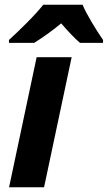

<svg xmlns="http://www.w3.org/2000/svg" viewBox="-20 -786 453 806"><path d="M165 0H18.1L133.8 -545.9H280.8ZM412.6 -606H315.9Q285.2 -631.8 236.8 -688Q185.5 -645 123.5 -606H17.6V-618.2Q48.3 -646 92.3 -689.9Q136.2 -733.9 161.6 -766.1H326.7Q337.4 -739.7 362.8 -696.5Q388.2 -653.3 412.6 -618.2Z"/></svg>

Font: CAA NEO Sans
Style: Bold Italic
Weight: 700
Italic angle: -12°
Version: Version 1.10